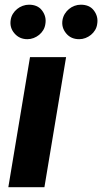

<svg xmlns="http://www.w3.org/2000/svg" viewBox="-20 -785 429 805"><path d="M105.8 -545.5H257.1L166.2 0H14.9ZM242.2 -702.1Q244.7 -715.6 251.8 -727.1Q258.9 -738.6 269.2 -747.2Q279.5 -755.7 292.3 -760.5Q305 -765.3 318.9 -765.3Q336.3 -765.3 350 -759.6Q363.6 -753.9 373.2 -741.5Q393.1 -715.6 387.4 -683.9Q385.7 -670.5 378.7 -658.9Q371.8 -647.4 361.3 -638.8Q350.9 -630.3 338.2 -625.5Q325.6 -620.7 312.1 -620.7Q295.1 -620.7 281.4 -626.6Q267.8 -632.5 257.5 -644.9Q236.5 -670.1 242.2 -702.1ZM24.9 -702.1Q27 -715.6 34.1 -727.1Q41.2 -738.6 51.7 -747.2Q62.1 -755.7 75.1 -760.5Q88.1 -765.3 101.6 -765.3Q119 -765.3 132.6 -759.6Q146.3 -753.9 155.9 -741.5Q175.8 -715.6 170.1 -683.9Q168.3 -670.5 161.4 -658.9Q154.5 -647.4 144 -638.8Q133.5 -630.3 120.9 -625.5Q108.3 -620.7 94.8 -620.7Q61.4 -620.7 40.5 -645.2Q19.5 -669.4 24.9 -702.1Z"/></svg>

Font: Inter P
Style: Bold Italic
Weight: 700
Italic angle: 9.39999°
Designer: Rasmus Andersson
Foundry: rsms
Version: Version 3.018;git-588b23468